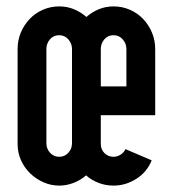

<svg xmlns="http://www.w3.org/2000/svg" viewBox="-20 -570 541 600"><path d="M295 -120Q295 -103 306.5 -91.5Q318 -80 335 -80Q346 -80 356.5 -86.5Q367 -93 372 -104L454 -69Q440 -33 406.5 -11.5Q373 10 335 10Q310 10 288 1.5Q266 -7 249 -22Q232 -7 210 1.5Q188 10 165 10Q139 10 115.5 -0.5Q92 -11 74 -28.5Q56 -46 45.5 -69.5Q35 -93 35 -120V-417Q35 -444 45 -468Q55 -492 72.5 -510.5Q90 -529 114 -539.5Q138 -550 165 -550Q190 -550 211.5 -541Q233 -532 250 -517Q267 -532 288.5 -541Q310 -550 335 -550Q362 -550 386 -539.5Q410 -529 427.5 -510.5Q445 -492 455 -468Q465 -444 465 -417V-210H295ZM125 -122Q125 -105 136.5 -92.5Q148 -80 165 -80Q182 -80 193.5 -92.5Q205 -105 205 -122V-417Q205 -434 193.5 -447Q182 -460 165 -460Q147 -460 136 -447Q125 -434 125 -417ZM375 -300V-417Q375 -434 363.5 -447Q352 -460 335 -460Q317 -460 306 -447Q295 -434 295 -417V-300Z"/></svg>

Font: Berliner Wand
Style: Regular
Weight: 400
Designer: Peter Wiegel
Foundry: Peter Wiegel
Version: Version 1.000